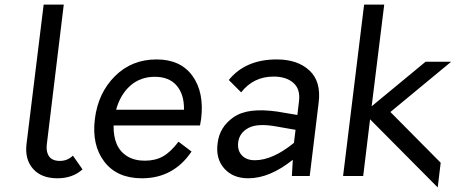

<svg xmlns="http://www.w3.org/2000/svg" viewBox="-20 -770 1994 840"><path d="M231 10Q161 10 124.5 -31.5Q88 -73 96 -140L171 -750H259L185 -140Q182 -116 188 -99Q194 -82 207.5 -74Q221 -66 242 -66Q275 -66 299 -89L341 -29Q298 10 231 10Z M860 -250Q857 -231 855 -221H477Q476 -174 490.5 -140Q505 -106 536.5 -86.5Q568 -67 613.5 -67Q659 -67 692.5 -85.5Q726 -104 761 -150L818 -107Q739 10 601 10Q492 10 436.5 -62.5Q381 -135 395 -249Q409 -363 482.5 -436.5Q556 -510 665 -510Q770 -510 822 -438Q874 -366 860 -250ZM657 -434Q594 -434 550 -395Q506 -356 488 -290H785Q786 -357 753 -395.5Q720 -434 657 -434Z M1191 -510Q1282 -510 1334 -461.5Q1386 -413 1374 -320L1335 0H1257L1261 -71Q1160 10 1066 10Q999 10 961 -33Q923 -76 932 -143Q936 -178 953 -206.5Q970 -235 1001.5 -257Q1033 -279 1080 -285Q1127 -291 1192 -282L1281 -267L1288 -326Q1295 -380 1263.5 -407.5Q1232 -435 1177 -435Q1089 -435 1035 -366L981 -420Q1054 -510 1191 -510ZM1022 -147Q1018 -112 1038 -90.5Q1058 -69 1095 -69Q1173 -69 1266 -145L1273 -202L1193 -216Q1108 -232 1067.5 -210.5Q1027 -189 1022 -147Z M1908 -58 1895 50 1599 -248 1569 0H1481L1573 -750H1661L1606 -305L1842 -500H1954L1688 -280Z"/></svg>

Font: Orkney
Style: Italic
Weight: 400
Italic angle: -7°
Designer: Samuel Oakes and Alfredo Marco Pradil
Foundry: Alfredo Marco Pradil
Version: 1.0; ttfautohint (v1.5)